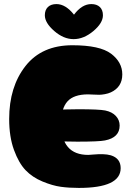

<svg xmlns="http://www.w3.org/2000/svg" viewBox="-20 -922 645 942"><path d="M367 0Q572 0 572 -97Q572 -145 524 -160Q506 -165 484.5 -165.5Q463 -166 440.5 -164Q418 -162 413 -162Q280 -162 280 -317Q280 -390 311 -424.5Q342 -459 412 -459Q419 -459 437 -458Q455 -457 466.5 -457Q478 -457 494.5 -460Q511 -463 524 -469Q580 -495 580 -557Q580 -617 525 -658.5Q470 -700 335 -700Q185 -700 105 -598Q25 -496 25 -338Q25 -251 48.5 -186.5Q72 -122 105.5 -87Q139 -52 188.5 -31.5Q238 -11 278.5 -5.5Q319 0 367 0ZM359 -227Q466 -227 495 -233Q567 -247 567 -306Q567 -333 548.5 -353Q530 -373 496 -380Q466 -386 365 -386Q293 -386 253 -382Q206 -376 184.5 -357Q163 -338 163 -290Q163 -273 171.5 -261.5Q180 -250 196.5 -244Q213 -238 223 -235.5Q233 -233 250 -231Q282 -227 359 -227ZM257 -902Q302 -902 343 -850Q382 -902 428 -902Q455 -902 470 -887.5Q485 -873 485 -847Q485 -809 438 -769.5Q391 -730 341 -730Q292 -730 246 -770Q200 -810 200 -847Q200 -873 215 -887.5Q230 -902 257 -902Z"/></svg>

Font: Cherry Bomb
Style: Regular
Weight: 400
Designer: satsuyako
Foundry: satsuyako
Version: Version 4.0